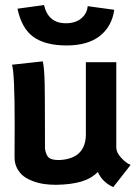

<svg xmlns="http://www.w3.org/2000/svg" viewBox="-20 -745 558 773"><path d="M245.1 -651.4Q283.7 -651.4 307.1 -670.9Q330.6 -690.4 333 -720.2L439.9 -705.6Q430.7 -638.7 382.1 -600.3Q333.5 -562 248 -562Q163.1 -562 115.2 -595.9Q67.4 -629.9 50.3 -710L157.2 -724.6Q174.3 -651.4 245.1 -651.4ZM436 8.3Q391.1 -12.2 374 -52.7Q347.7 -25.9 306.9 -13.9Q266.1 -2 208 -1H203.6Q180.2 -1 158 -4.2Q135.7 -7.3 113.5 -15.4Q91.3 -23.4 75.2 -35.6Q59.1 -47.9 48.8 -67.4Q38.6 -86.9 38.6 -111.8Q38.6 -130.9 38.8 -176.3Q39.1 -221.7 39.1 -246.1Q39.1 -452.1 28.3 -484.4L152.3 -498Q155.3 -484.9 157.2 -463.1Q159.2 -441.4 159.9 -404.1Q160.6 -366.7 160.6 -335.7Q160.6 -304.7 160.9 -244.4Q161.1 -184.1 161.1 -145.5Q165.5 -119.6 176.8 -110.1Q188 -100.6 217.8 -100.6Q272.5 -103 299.1 -129.6Q325.7 -156.2 325.7 -204.1V-494.6H448.2V-149.4Q448.7 -131.3 467.3 -110.4Q485.8 -89.4 505.9 -81.1Z"/></svg>

Font: Fantasque Sans Mono
Style: Bold
Weight: 700
Monospace: yes
Designer: Jany Belluz
Version: Version 1.8.0 ; ttfautohint (v1.8.2)